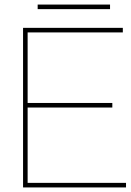

<svg xmlns="http://www.w3.org/2000/svg" viewBox="-20 -821 572 841"><path d="M81 -699V0H532V-20H101V-350H472V-370H101V-679H518V-699ZM145 -801V-781H462V-801Z"/></svg>

Font: Argentum Sans Thin
Style: Regular
Weight: 250
Designer: Julieta Ulanovsky
Foundry: Julieta Ulanovsky
Version: Version 5.001;February 15, 2019;FontCreator 11.5.0.2425 64-b